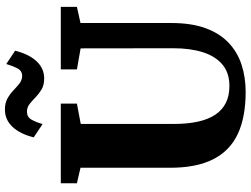

<svg xmlns="http://www.w3.org/2000/svg" viewBox="-139 -871 1018 780"><g transform="rotate(-90 370.0 -481.0)"><path d="M386.5 8Q284.5 8 216.2 -23.8Q148 -55.5 113.2 -123.5Q78.5 -191.5 78.5 -299V-663L15.5 -677.5V-743H339V-677.5L256.5 -662V-283Q256.5 -228 265.8 -186Q275 -144 294 -115.5Q313 -87 342 -72.5Q371 -58 410.5 -58Q464.5 -58 498.2 -86.8Q532 -115.5 548 -166.5Q564 -217.5 564 -285.5L563.5 -662.5L478 -677.5V-743H732V-677.5L666.5 -663V-294Q666.5 -212.5 645.5 -155Q624.5 -97.5 586.5 -61.5Q548.5 -25.5 497.5 -8.8Q446.5 8 386.5 8ZM441 -810.5Q414.5 -810.5 396.5 -821.2Q378.5 -832 364.8 -845.5Q351 -859 337.5 -869.8Q324 -880.5 306.5 -880.5Q284.5 -880.5 274 -862Q263.5 -843.5 256 -817L202 -853Q215.5 -908 244.5 -939Q273.5 -970 315 -970Q341.5 -970 359.8 -959.8Q378 -949.5 392.5 -935.8Q407 -922 420.5 -911.2Q434 -900.5 450.5 -900Q471.5 -899.5 481.8 -918.5Q492 -937.5 500 -964.5L554 -928.5Q540.5 -873.5 511.5 -842Q482.5 -810.5 441 -810.5Z"/></g></svg>

Font: Merriweather 28pt Black
Style: Regular
Weight: 900
Version: Version 2.100